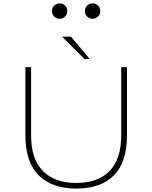

<svg xmlns="http://www.w3.org/2000/svg" viewBox="-20 -1093 890 1124"><path d="M361 -996Q348 -983 329 -983Q310 -983 297 -996Q284 -1009 284 -1028Q284 -1047 297 -1060Q310 -1073 329 -1073Q348 -1073 361 -1060Q374 -1047 374 -1028Q374 -1009 361 -996ZM554 -996Q541 -983 522 -983Q503 -983 490 -996Q477 -1009 477 -1028Q477 -1047 490 -1060Q503 -1073 522 -1073Q541 -1073 554 -1060Q567 -1047 567 -1028Q567 -1009 554 -996ZM505.5 -747.5H474.5L343.5 -878.5H395.5ZM426.5 11Q284.5 11 206.5 -66.5Q128.5 -144 128.5 -302V-700H162V-300.5Q162 -162.5 231 -92.2Q300 -22 426.5 -22Q553.5 -22 621.5 -92Q689.5 -162 689.5 -300V-700H723.5V-302Q723.5 -143.5 646.5 -66.2Q569.5 11 426.5 11Z"/></svg>

Font: League Mono Wide Thin
Style: Regular
Weight: 100
Width: 8
Designer: Tyler Finck
Foundry: The League of Moveable Type / Tyler Finck
Version: Version 2.210